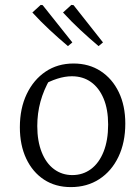

<svg xmlns="http://www.w3.org/2000/svg" viewBox="-20 -754 572 783"><path d="M269 9Q206 9 159.5 -21.5Q113 -52 87 -107Q61 -162 61 -235Q61 -312 89 -370.5Q117 -429 166 -462Q215 -495 280 -495Q343 -495 390.5 -464Q438 -433 464.5 -378Q491 -323 491 -250Q491 -173 463 -114.5Q435 -56 385 -23.5Q335 9 269 9ZM275 -40Q318 -40 351 -64.5Q384 -89 402.5 -135.5Q421 -182 421 -246Q421 -308 402.5 -352Q384 -396 351 -419.5Q318 -443 273 -443Q245 -443 213.5 -433Q182 -423 147 -403L184 -432Q158 -387 145 -339.5Q132 -292 132 -240Q132 -179 150 -133.5Q168 -88 200.5 -64Q233 -40 275 -40ZM257 -566Q219 -598 182.5 -632Q146 -666 112 -703L146 -734L154 -733L275 -581ZM382 -566Q344 -598 307.5 -632Q271 -666 237 -703L271 -734L280 -733L400 -581Z"/></svg>

Font: Piazzolla Thin Light
Style: Regular
Weight: 300
Version: Version 2.005